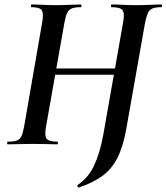

<svg xmlns="http://www.w3.org/2000/svg" viewBox="-20 -645 744 858"><path d="M332 193Q330 194 327 189Q324 184 326 182Q372 153 399 97.5Q426 42 441 -40L530 -544Q538 -587 527 -600Q516 -613 478 -613Q476 -613 476 -619Q476 -625 478 -625Q501 -625 529 -623.5Q557 -622 588 -622Q623 -622 651.5 -623.5Q680 -625 702 -625Q704 -625 704 -619Q704 -613 702 -613Q675 -613 661 -607Q647 -601 640.5 -586Q634 -571 628 -542L544 -67Q530 11 504.5 61Q479 111 437 141.5Q395 172 332 193ZM14 0Q12 0 12 -6Q12 -12 14 -12Q42 -12 55.5 -17Q69 -22 76 -37Q83 -52 88 -81L168 -542Q176 -584 167 -598.5Q158 -613 120 -613Q118 -613 118 -619Q118 -625 120 -625Q143 -625 171 -623.5Q199 -622 230 -622Q261 -622 290.5 -623.5Q320 -625 342 -625Q344 -625 344 -619Q344 -613 342 -613Q316 -613 301.5 -607.5Q287 -602 280 -587Q273 -572 268 -544L186 -81Q178 -38 188.5 -25Q199 -12 236 -12Q239 -12 239 -6Q239 0 236 0Q217 0 187.5 -1Q158 -2 126 -2Q95 -2 66 -1Q37 0 14 0ZM164 -311 167 -339H550L547 -311Z"/></svg>

Font: Cormorant
Style: Bold Italic
Weight: 700
Italic angle: -10°
Designer: Christian Thalmann (Catharsis Fonts)
Foundry: Catharsis Fonts
Version: Version 4.000